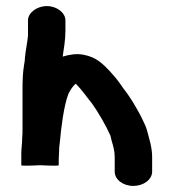

<svg xmlns="http://www.w3.org/2000/svg" viewBox="-20 -647 569 631"><path d="M72 -580V-530C70 -507 64 -481 62 -458C62 -451 61 -443 59 -433C55 -409 54 -382 54 -355V-224C54 -214 54 -205 53 -195C53 -176 50 -159 50 -143V-104C50 -102 71 -102 112 -104C153 -102 173 -102 173 -104V-113C173 -121 173 -131 174 -144C174 -157 175 -170 177 -183C181 -228 190 -301 205 -339C211 -351 219 -364 229 -372C249 -352 265 -328 283 -306C303 -278 329 -233 343 -201L347 -184C352 -168 357 -150 357 -131V-83C357 -57 384 -36 418 -36C452 -36 480 -57 480 -83V-131C480 -163 470 -192 463 -219C459 -234 453 -243 447 -257C441 -271 413 -319 404 -331C395 -345 385 -356 376 -370C365 -386 353 -400 340 -414C318 -437 297 -459 255 -467C229 -472 207 -467 186 -461C190 -489 195 -515 195 -546V-580C195 -605 167 -627 134 -627C101 -627 72 -605 72 -580Z"/></svg>

Font: Blanket
Style: Sik
Weight: 700
Foundry: Cannot Into Space Fonts
Version: Version 0.9